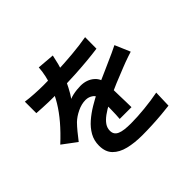

<svg xmlns="http://www.w3.org/2000/svg" viewBox="-190 -1067 1380 1380"><g transform="rotate(-45 500.0 -377.0)"><path d="M486.3 -802.4Q480.8 -774.5 470 -731.7Q459.1 -688.9 437.8 -634.9Q422.3 -598.1 401.7 -558.5Q381.2 -518.8 359.6 -488Q372.9 -494.3 393.1 -498.9Q413.3 -503.5 434.9 -505.7Q456.5 -507.9 473.1 -507.9Q535.7 -507.9 577.5 -471.8Q619.3 -435.6 619.3 -365.5Q619.3 -345.1 619.7 -316.3Q620.1 -287.5 621 -255.9Q621.8 -224.4 622.7 -194.1Q623.6 -163.7 623.6 -139.9H503.8Q505.6 -157.3 506.5 -180.6Q507.4 -203.9 507.9 -230Q508.4 -256.1 508.7 -280.5Q508.9 -304.9 508.9 -325.3Q508.7 -373.1 483.4 -391.7Q458.2 -410.3 426.8 -410.3Q385.3 -410.3 342.4 -389.6Q299.6 -369 270.5 -341.1Q248.8 -318.9 226.5 -291.8Q204.2 -264.6 178.4 -231.1L71.2 -311.4Q135.6 -371.1 183.3 -427Q231 -482.9 264.2 -537.9Q297.3 -593 318.1 -648Q333 -688.4 342.7 -731.6Q352.4 -774.7 354.4 -813.2ZM109.6 -709.8Q148.5 -704 198.1 -701.2Q247.6 -698.3 285.7 -698.3Q351.5 -698.3 430.2 -701.4Q508.8 -704.5 589.9 -711.6Q670.9 -718.7 743.6 -731.5L742.8 -615.2Q690 -607.8 628.5 -602.2Q566.9 -596.6 503.4 -593.1Q440 -589.6 382.1 -588.1Q324.3 -586.6 279 -586.6Q258.5 -586.6 229.3 -587.1Q200.1 -587.6 168.8 -589.5Q137.6 -591.4 109.6 -593.1ZM901.8 -425.8Q886.3 -421.2 864.7 -413.8Q843.1 -406.4 821.5 -398.5Q800 -390.6 782.9 -383.5Q734.5 -364.6 669 -337.6Q603.6 -310.7 533.5 -274.6Q488 -251.2 457.1 -228.3Q426.1 -205.4 409.9 -181.6Q393.7 -157.8 393.7 -129.8Q393.7 -109 402.8 -95.6Q411.8 -82.2 429.9 -74.3Q448.1 -66.4 475.3 -63Q502.4 -59.6 538.8 -59.6Q602.7 -59.6 680 -67.4Q757.4 -75.1 823.4 -88.2L819.3 40.5Q786.6 44.7 737.8 49.1Q688.9 53.5 636.3 55.9Q583.6 58.3 535.8 58.3Q457.7 58.3 396 43.1Q334.2 27.9 298.4 -8.6Q262.6 -45.1 262.6 -109.1Q262.6 -161.4 286.4 -203.4Q310.3 -245.3 349.2 -279.2Q388.1 -313 434.4 -340.8Q480.8 -368.5 525.6 -390.7Q572.2 -415.1 609.3 -432Q646.4 -448.8 678.7 -462.6Q711 -476.4 740.7 -490.3Q770 -503 797.2 -515.5Q824.4 -528 852.2 -542Z"/></g></svg>

Font: Noto Sans SC Thin
Style: Regular
Weight: 100
Designer: Ryoko NISHIZUKA 西塚涼子 (kana, bopomofo & ideographs); Paul D. Hunt (Latin, Greek & Cyrillic); Sandoll Communications 산돌커뮤니
Foundry: Adobe
Version: Version 2.004-H2;hotconv 1.0.118;makeotfexe 2.5.65603